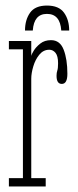

<svg xmlns="http://www.w3.org/2000/svg" viewBox="-20 -671 280 691"><path d="M12 0V-30H62.5V-493.5H12V-523.5H92.5V-470Q93 -474.5 101.2 -488.2Q109.5 -502 125 -514.2Q140.5 -526.5 163.5 -526.5Q196 -526.5 209.2 -492Q222.5 -457.5 222.5 -405.5Q222.5 -369 202.5 -369Q183.5 -369 183.5 -398Q183.5 -409.5 186.2 -417Q189 -424.5 189 -443.5Q189 -469.5 179.8 -480.8Q170.5 -492 157.5 -492Q136 -492 121.5 -474.2Q107 -456.5 99.8 -432Q92.5 -407.5 92.5 -387.5V-30H144.5V0ZM149 -651Q192 -651 210.5 -625.2Q229 -599.5 229 -561H200.5Q196.5 -621 149 -621Q102 -621 98 -561H70Q70 -599.5 88.2 -625.2Q106.5 -651 149 -651Z"/></svg>

Font: Imbue 10pt Thin
Style: Regular
Weight: 100
Designer: Tyler Finck
Foundry: Etcetera Type Company
Version: Version 1.102; ttfautohint (v1.8.3)